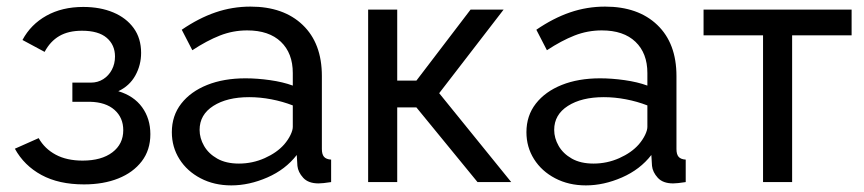

<svg xmlns="http://www.w3.org/2000/svg" viewBox="-20 -551 2614 581"><path d="M25 -101 97 -133Q115 -101 148.5 -83Q182 -65 230 -65Q287 -65 320 -90Q353 -115 353 -157Q353 -195 326.5 -218.5Q300 -242 252 -243H199V-301H255Q276 -301 292.5 -311.5Q309 -322 318.5 -340Q328 -358 328 -380Q328 -415 303 -436.5Q278 -458 228 -458Q187 -458 159.5 -442Q132 -426 115 -394L48 -430Q73 -477 120.5 -503.5Q168 -530 232 -530Q283 -530 322.5 -513.5Q362 -497 384.5 -466Q407 -435 407 -391Q407 -354 389.5 -322.5Q372 -291 338 -275Q385 -261 410 -226.5Q435 -192 435 -145Q435 -97 409 -63Q383 -29 338 -11Q293 7 234 7Q158 7 105.5 -21.5Q53 -50 25 -101Z M723 -314Q758 -314 797 -308.5Q836 -303 866 -292V-330Q866 -390 830 -424.5Q794 -459 728 -459Q685 -459 645.5 -443.5Q606 -428 562 -399L530 -461Q581 -496 632 -513.5Q683 -531 738 -531Q838 -531 896 -475.5Q954 -420 954 -321V-100Q954 -84 960.5 -76.5Q967 -69 982 -68V0Q969 2 959.5 3Q950 4 944 4Q913 4 897.5 -13Q882 -30 880 -49L878 -82Q844 -38 789 -14Q734 10 680 10Q628 10 587 -11.5Q546 -33 523 -69.5Q500 -106 500 -151Q500 -201 528.5 -237.5Q557 -274 607 -294Q657 -314 723 -314ZM866 -167V-232Q835 -244 801 -250.5Q767 -257 734 -257Q667 -257 625.5 -230.5Q584 -204 584 -158Q584 -133 597.5 -109.5Q611 -86 637.5 -71Q664 -56 703 -56Q744 -56 781 -72.5Q818 -89 840 -114Q852 -128 859 -142.5Q866 -157 866 -167Z M1094 0V-522H1182V-307H1240L1404 -522H1504L1309 -269L1527 0H1425L1240 -226H1182V0Z M1796 -314Q1831 -314 1870 -308.5Q1909 -303 1939 -292V-330Q1939 -390 1903 -424.5Q1867 -459 1801 -459Q1758 -459 1718.5 -443.5Q1679 -428 1635 -399L1603 -461Q1654 -496 1705 -513.5Q1756 -531 1811 -531Q1911 -531 1969 -475.5Q2027 -420 2027 -321V-100Q2027 -84 2033.5 -76.5Q2040 -69 2055 -68V0Q2042 2 2032.5 3Q2023 4 2017 4Q1986 4 1970.5 -13Q1955 -30 1953 -49L1951 -82Q1917 -38 1862 -14Q1807 10 1753 10Q1701 10 1660 -11.5Q1619 -33 1596 -69.5Q1573 -106 1573 -151Q1573 -201 1601.5 -237.5Q1630 -274 1680 -294Q1730 -314 1796 -314ZM1939 -167V-232Q1908 -244 1874 -250.5Q1840 -257 1807 -257Q1740 -257 1698.5 -230.5Q1657 -204 1657 -158Q1657 -133 1670.5 -109.5Q1684 -86 1710.5 -71Q1737 -56 1776 -56Q1817 -56 1854 -72.5Q1891 -89 1913 -114Q1925 -128 1932 -142.5Q1939 -157 1939 -167Z M2289 0V-444H2109V-522H2557V-444H2377V0Z"/></svg>

Font: YasnoRaleway Medium
Style: Regular
Weight: 500
Designer: Matt McInerney, Pablo Impallari, Rodrigo Fuenzalida
Foundry: Matt McInerney, Pablo Impallari, Rodrigo Fuenzalida
Version: Version 4.026